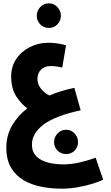

<svg xmlns="http://www.w3.org/2000/svg" viewBox="-20 -863 670 1154"><path d="M349 271Q288 271 229 259.5Q170 248 122.5 220.5Q75 193 46.5 145Q18 97 18 24Q18 -48 52 -107.5Q86 -167 144 -212Q109 -237 79 -281.5Q49 -326 47 -399Q46 -461 77 -507.5Q108 -554 159.5 -580Q211 -606 271 -606Q322 -606 377 -591L354 -457Q317 -466 285 -466Q247 -466 226 -444Q205 -422 205 -390Q205 -356 226.5 -329.5Q248 -303 277 -289Q347 -319 427 -335L465 -200Q315 -168 243.5 -115.5Q172 -63 172 6Q172 42 189 65Q206 88 233.5 101Q261 114 293.5 119.5Q326 125 357 125Q410 125 460.5 113Q511 101 555 85L600 217Q576 229 535.5 241.5Q495 254 446.5 262.5Q398 271 349 271ZM274 -695Q243 -695 222 -716.5Q201 -738 201 -768Q201 -798 222 -820.5Q243 -843 274 -843Q304 -843 325 -820.5Q346 -798 346 -768Q346 -738 325 -716.5Q304 -695 274 -695ZM378 63Q347 63 326 42Q305 21 305 -8Q305 -39 326 -61Q347 -83 378 -83Q408 -83 428.5 -61Q449 -39 449 -8Q449 21 428.5 42Q408 63 378 63Z"/></svg>

Font: Noto Sans Arabic UI Cn XBd
Style: Regular
Weight: 800
Width: 3
Designer: Monotype Design Team, Nadine Chahine and Nizar Qandah
Foundry: Monotype Imaging Inc.
Version: Version 2.010; ttfautohint (v1.8.4.7-5d5b)